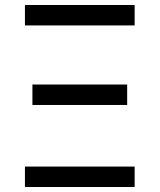

<svg xmlns="http://www.w3.org/2000/svg" viewBox="-20 -750 640 770"><path d="M80 -648V-730H520V-648ZM110 -329V-411H490V-329ZM80 0V-82H520V0Z"/></svg>

Font: NKDuy Mono
Style: Regular
Weight: 400
Monospace: yes
Designer: NKDuy
Foundry: NKDuy
Version: Version 2.251; ttfautohint (v1.8.4.7-5d5b)